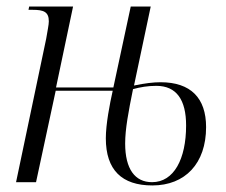

<svg xmlns="http://www.w3.org/2000/svg" viewBox="-20 -556 691 586"><path d="M445 10C545 10 609 -57 609 -168C609 -257 562 -305 470 -305C448 -305 423 -302 389 -295L440 -536H379L326 -289H151L203 -536H69L67 -526H80C113 -526 129 -520 129 -491C129 -480 125 -463 121 -438L29 0H90L150 -279H324C315 -239 303 -177 303 -134C303 -37 352 10 445 10ZM444 0C392 0 362 -40 362 -118C362 -162 372 -215 386 -284C408 -290 431 -294 457 -294C519 -294 548 -251 548 -173C548 -71 511 0 444 0Z"/></svg>

Font: Noto Serif Display Condensed Light
Style: Italic
Weight: 300
Width: 3
Italic angle: -12°
Designer: Monotype Design Team
Foundry: Monotype Imaging Inc.
Version: Version 2.009